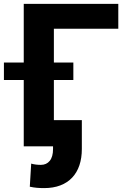

<svg xmlns="http://www.w3.org/2000/svg" viewBox="-58 -747 659 980"><path d="M-38 -338.8V-427.9H63.2V-727.3H545.8V-600.5H217V-427.9H316.4V-338.8H217V-133.9H359.7V13.5Q359.7 59.7 347.3 96.6Q334.9 133.5 310.5 159.4Q286.2 185.4 250.2 199.2Q214.1 213.1 166.9 213.1Q147.4 213.1 130.5 211.6Q113.6 210.2 94.1 206L101.2 88.1Q123.2 94.5 150.6 94.5Q179.3 94.5 196 73.9Q212.7 53.3 212.7 13.5V0H63.2V-338.8Z"/></svg>

Font: Inter P
Style: Bold
Weight: 700
Designer: Rasmus Andersson
Foundry: rsms
Version: Version 3.018;git-588b23468